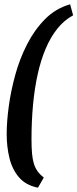

<svg xmlns="http://www.w3.org/2000/svg" viewBox="-20 -719 359 890"><path d="M156 151Q100 140 68.5 103.5Q37 67 24 14.5Q11 -38 11 -98Q11 -154 20.5 -225Q30 -296 50.5 -371Q71 -446 105.5 -513.5Q140 -581 189 -630.5Q238 -680 305 -699L319 -648Q278 -626 246.5 -587Q215 -548 192 -494Q169 -440 154.5 -374Q140 -308 133 -232Q126 -156 126 -74Q126 -35 128.5 -7.5Q131 20 137 39.5Q143 59 154 74.5Q165 90 183 104Z"/></svg>

Font: Faustina VF Beta
Style: Italic
Weight: 400
Italic angle: -8°
Designer: Alfonso Garcia
Foundry: Omnibus-Type
Version: Version 1.006